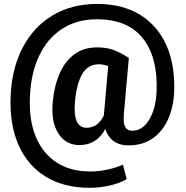

<svg xmlns="http://www.w3.org/2000/svg" viewBox="-20 -712 922 954"><path d="M427.2 221.2Q298.3 221.2 208 166.3Q117.7 111.3 72.5 9.5Q27.3 -92.3 32.7 -233.4Q38.6 -372.6 92.8 -475.8Q147 -579.1 241.7 -635.7Q336.4 -692.4 462.9 -692.4Q587.9 -692.4 675.3 -638.9Q762.7 -585.4 806.6 -487.5Q850.6 -389.6 845.2 -254.9Q842.3 -182.1 816.2 -121.8Q790 -61.5 740.2 -25.6Q690.4 10.3 618.2 10.3Q573.2 10.3 544.2 -11.2Q515.1 -32.7 503.4 -71.3Q460.4 8.8 375 8.8Q306.2 8.8 269.3 -49.8Q232.4 -108.4 242.2 -207Q250 -288.1 277.1 -348.6Q304.2 -409.2 350.3 -442.9Q396.5 -476.6 462.4 -476.6Q507.8 -476.6 542.2 -464.4Q576.7 -452.1 619.1 -424.8L620.1 -422.9L595.2 -143.1Q593.3 -112.3 597.4 -94.7Q601.6 -77.1 611.8 -69.8Q622.1 -62.5 636.7 -62.5Q687.5 -62.5 720.7 -116.5Q753.9 -170.4 757.8 -254.9Q765.6 -424.8 690.7 -520.5Q615.7 -616.2 460.9 -616.2Q362.3 -616.2 289.6 -569.3Q216.8 -522.5 175.3 -436.3Q133.8 -350.1 128.9 -233.4Q123 -117.7 157.2 -34.2Q191.4 49.3 260.5 94.7Q329.6 140.1 429.2 140.1Q470.7 140.1 514.9 130.4Q559.1 120.6 590.8 106L609.4 177.7Q576.7 198.2 526.1 209.7Q475.6 221.2 427.2 221.2ZM410.2 -77.1Q434.6 -77.1 456.3 -90.1Q478 -103 495.6 -137.2Q496.1 -140.1 496.3 -144.5Q496.6 -148.9 497.6 -156.7L517.6 -383.3Q506.8 -387.7 495.4 -390.1Q483.9 -392.6 471.2 -392.6Q417.5 -392.6 389.2 -345.5Q360.8 -298.3 352.1 -203.1Q347.2 -141.1 361.6 -109.1Q376 -77.1 410.2 -77.1Z"/></svg>

Font: Robotiche
Style: Bold
Weight: 700
Designer: Google
Version: Version 2.001